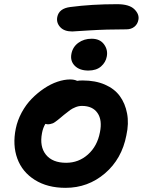

<svg xmlns="http://www.w3.org/2000/svg" viewBox="-20 -884 690 928"><path d="M329.1 -731.9Q290 -731.9 270.8 -753.2Q251.5 -774.4 256.8 -801.8Q265.1 -843.3 319.8 -850.1Q423.3 -863.8 545.9 -863.8Q604.5 -863.8 629.4 -839.4Q654.3 -814.9 648.9 -788.1Q645 -767.1 629.4 -754.6Q613.8 -742.2 590.8 -742.2Q493.7 -742.2 412.8 -737.1Q332 -731.9 329.1 -731.9ZM407.2 -543Q364.3 -543 341.3 -566.2Q318.4 -589.4 325.2 -624Q331.5 -657.2 358.6 -677Q385.7 -696.8 422.9 -696.8Q462.9 -696.8 482.7 -669.9Q502.4 -643.1 496.1 -610.8Q491.2 -583 468.5 -563Q445.8 -543 407.2 -543ZM296.9 23.9Q209.5 23.9 148.4 -14.4Q87.4 -52.7 63.7 -117.7Q40 -182.6 56.2 -262.2Q64.5 -302.7 85 -340.6Q105.5 -378.4 133.3 -406.7Q161.1 -435.1 193.1 -456.5Q225.1 -478 257.8 -489Q290.5 -500 318.8 -500Q339.4 -500 353 -493.2Q361.8 -495.1 379.9 -495.1Q440.9 -495.1 487.1 -475.1Q533.2 -455.1 559.1 -419.7Q585 -384.3 594.2 -335.7Q603.5 -287.1 590.8 -230Q568.8 -115.7 487.1 -45.9Q405.3 23.9 296.9 23.9ZM183.1 -241.2Q170.4 -175.8 201.9 -136.5Q233.4 -97.2 299.8 -97.2Q360.4 -97.2 405.3 -137.5Q450.2 -177.7 462.9 -244.1Q475.1 -303.2 451.4 -337.6Q427.7 -372.1 376 -372.1Q359.9 -372.1 344.5 -365.7Q329.1 -359.4 319.3 -352.3Q309.6 -345.2 288.1 -328.1Q282.2 -323.2 272.5 -314.9Q262.7 -306.6 258.5 -303.5Q254.4 -300.3 247.3 -295.2Q240.2 -290 235.4 -288.1Q230.5 -286.1 223.9 -284.7Q217.3 -283.2 210 -283.2Q207 -283.2 199.2 -285.2Q187.5 -265.6 183.1 -241.2Z"/></svg>

Font: Shantell Sans Bouncy
Style: Italic
Weight: 600
Italic angle: -11.31°
Designer: Stephen Nixon, Anya Danilova, Shantell Martin
Foundry: Arrow Type
Version: Version 1.006;[9816181b4]